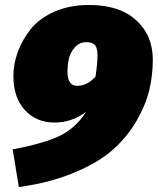

<svg xmlns="http://www.w3.org/2000/svg" viewBox="-20 -720 636 774"><path d="M339 -700Q461 -700 528.5 -639Q596 -578 596 -479Q596 -417 582 -357.5Q568 -298 530.5 -233Q493 -168 435 -116.5Q377 -65 279 -24Q181 17 56 34L31 -118Q160 -142 223 -173.5Q286 -205 327 -269Q270 -226 199 -226Q127 -226 80.5 -276Q34 -326 34 -414Q34 -462 51.5 -510Q69 -558 103 -601.5Q137 -645 198.5 -672.5Q260 -700 339 -700ZM252 -430Q252 -374 292 -374Q331 -374 365 -411Q373 -465 373 -496Q373 -526 363 -538Q353 -550 328 -550Q300 -550 281.5 -529Q263 -508 257.5 -483Q252 -458 252 -430Z"/></svg>

Font: Fira Sans Ultra
Style: Italic
Weight: 950
Italic angle: -8°
Designer: Carrois Corporate & Edenspiekermann AG
Foundry: Carrois Corporate GbR & Edenspiekermann AG
Version: Version 4.203;PS 004.203;hotconv 1.0.88;makeotf.lib2.5.64775